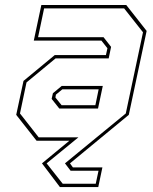

<svg xmlns="http://www.w3.org/2000/svg" viewBox="-20 -560 610 764"><path d="M218.5 184.5 147 90 256 0H125.5L44.5 -103L73.5 -238L198 -341H401.5L407.5 -368L383.5 -398.5H114.5L144.5 -540H482.5L563.5 -437L492.5 -103L258.5 90L270 106H387.5L371 184.5ZM229.5 171H361L372 119.5H261L238.5 90L480.5 -108.5L549 -431.5L474 -526.5H155.5L131.5 -412H392L422 -373.5L412.5 -327.5H201L85.5 -232L59.5 -108.5L134 -13.5H292L165.5 90ZM225 -141.5H359.5L372.5 -204.5H228L202.5 -183.5L200.5 -172ZM216 -128 185.5 -166.5 190.5 -189 225.5 -218H389L370 -128Z"/></svg>

Font: Tourney Thin Thin
Style: Italic
Weight: 250
Italic angle: -12°
Version: Version 1.015